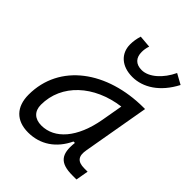

<svg xmlns="http://www.w3.org/2000/svg" viewBox="-222 -901 1030 1030"><g transform="rotate(45 293.0 -385.5)"><path d="M173.3 10.3C265.1 10.3 338.4 -39.6 379.9 -127.9H390.6C379.4 -32.2 410.2 4.9 504.4 4.9H535.2L547.9 -66.9H522.9C469.2 -66.9 452.6 -92.3 462.4 -145L528.3 -522.5H519C240.7 -522.5 31.7 -370.1 31.7 -135.3C31.7 -43 83 10.3 173.3 10.3ZM197.3 -66.4C146.5 -66.4 116.7 -94.7 116.7 -144C116.7 -299.8 246.1 -418 428.7 -441.9L407.2 -319.3C378.4 -157.7 297.9 -66.4 197.3 -66.4ZM357.9 -595.7C438.5 -595.7 518.6 -646 571.8 -748.5L513.2 -780.8C480 -710 421.9 -657.2 367.2 -657.2C321.8 -657.2 298.8 -683.1 298.8 -726.1C298.8 -740.7 300.8 -757.3 307.1 -774.9L237.3 -780.8C229.5 -755.9 226.1 -732.9 226.1 -710.9C226.1 -642.1 276.9 -595.7 357.9 -595.7Z"/></g></svg>

Font: Cascadia Mono NF SemiLight
Style: Italic
Weight: 350
Italic angle: -10°
Monospace: yes
Designer: Aaron Bell
Foundry: Saja Typeworks
Version: Version 2404.023